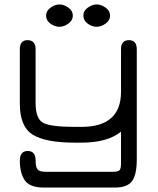

<svg xmlns="http://www.w3.org/2000/svg" viewBox="-20 -636 703 856"><path d="M245.1 -516.6C258.1 -516.6 271.3 -521.3 284.7 -530.8C298 -540.2 304.7 -552.1 304.7 -566.4C304.7 -580.7 298 -592.6 284.7 -602.1C271.3 -611.5 258.1 -616.2 245.1 -616.2C232.1 -616.2 218.9 -611.5 205.6 -602.1C192.2 -592.6 185.5 -580.7 185.5 -566.4C185.5 -552.1 191.9 -540.2 204.6 -530.8C217.3 -521.3 230.8 -516.6 245.1 -516.6ZM411.1 -516.6C424.2 -516.6 437.3 -521.3 450.7 -530.8C464 -540.2 470.7 -552.1 470.7 -566.4C470.7 -580.7 464 -592.6 450.7 -602.1C437.3 -611.5 424.2 -616.2 411.1 -616.2C398.1 -616.2 384.9 -611.5 371.6 -602.1C358.2 -592.6 351.6 -580.7 351.6 -566.4C351.6 -552.1 357.9 -540.2 370.6 -530.8C383.3 -521.3 396.8 -516.6 411.1 -516.6ZM589.8 75.2V-416C589.8 -443.4 578.1 -457 554.7 -457C531.2 -457 519.5 -443.4 519.5 -416V-226.6C519.5 -122.4 460.6 -70.3 342.8 -70.3H314.5C242.2 -70.3 194.8 -76.3 172.4 -88.4C149.9 -100.4 138.7 -129.9 138.7 -176.8V-416C138.7 -443.4 126.6 -457 102.5 -457C79.8 -457 68.4 -443.4 68.4 -416V-173.8C68.4 -105.5 87.6 -59.4 126 -35.6C164.4 -11.9 227.2 0 314.5 0H342.8C420.2 0 479.2 -16.3 519.5 -48.8V90.8C519.5 107.1 517.4 117.7 513.2 122.6C509 127.4 499.3 129.9 484.4 129.9H182.6C165 129.9 153.3 126.3 147.5 119.1C141.6 112 138.7 98.6 138.7 79.1C138.7 51.1 127 37.1 103.5 37.1C80.1 37.1 68.4 51.8 68.4 81.1C68.4 116.9 75.7 145.7 90.3 167.5C105 189.3 133.5 200.2 175.8 200.2H491.2C529 200.2 554.9 190.6 568.8 171.4C582.8 152.2 589.8 120.1 589.8 75.2Z"/></svg>

Font: Jura
Style: DemiBold
Weight: 600
Version: Version 2.5.1